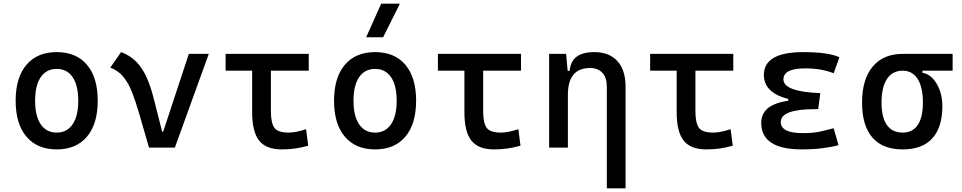

<svg xmlns="http://www.w3.org/2000/svg" viewBox="-20 -815 5313 1060"><path d="M293 9.8Q185.5 9.8 126 -60.5Q66.4 -130.9 66.4 -258.8Q66.4 -387.2 126 -457.3Q185.5 -527.3 293 -527.3Q400.9 -527.3 460.2 -457.3Q519.5 -387.2 519.5 -258.8Q519.5 -130.9 460.2 -60.5Q400.9 9.8 293 9.8ZM293 -83Q350.1 -83 381.1 -128.9Q412.1 -174.8 412.1 -258.8Q412.1 -343.3 381.1 -388.9Q350.1 -434.6 293 -434.6Q235.8 -434.6 204.8 -388.9Q173.8 -343.3 173.8 -258.8Q173.8 -174.8 204.8 -128.9Q235.8 -83 293 -83Z M802.7 0 872.1 -87.9H880.9L1022.5 -517.6H1132.8L945.3 0ZM802.7 0 747.6 -190.4Q728.5 -255.9 708.7 -306.4Q689 -356.9 660.9 -391.1Q632.8 -425.3 588.9 -441.9L648.4 -527.3Q698.7 -508.8 732.4 -474.1Q766.1 -439.5 788.8 -389.2Q811.5 -338.9 828.1 -273.4L887.7 -38.6Z M1535.2 9.8Q1448.7 9.8 1410.4 -39.1Q1372.1 -87.9 1372.1 -195.3V-517.6H1475.6V-200.2Q1475.6 -138.7 1493.9 -110.8Q1512.2 -83 1574.2 -83Q1594.2 -83 1617.2 -87.6Q1640.1 -92.3 1669.9 -101.6L1681.6 -10.7Q1644 0 1609.4 4.9Q1574.7 9.8 1535.2 9.8ZM1225.6 -424.8V-517.6H1684.6V-424.8Z M2050.8 9.8Q1943.4 9.8 1883.8 -60.5Q1824.2 -130.9 1824.2 -258.8Q1824.2 -387.2 1883.8 -457.3Q1943.4 -527.3 2050.8 -527.3Q2158.7 -527.3 2218 -457.3Q2277.3 -387.2 2277.3 -258.8Q2277.3 -130.9 2218 -60.5Q2158.7 9.8 2050.8 9.8ZM2050.8 -83Q2107.9 -83 2138.9 -128.9Q2169.9 -174.8 2169.9 -258.8Q2169.9 -343.3 2138.9 -388.9Q2107.9 -434.6 2050.8 -434.6Q1993.7 -434.6 1962.6 -388.9Q1931.6 -343.3 1931.6 -258.8Q1931.6 -174.8 1962.6 -128.9Q1993.7 -83 2050.8 -83ZM2001.5 -609.4 2084.5 -794.9H2188L2095.2 -609.4Z M2707 9.8Q2620.6 9.8 2582.3 -39.1Q2543.9 -87.9 2543.9 -195.3V-517.6H2647.5V-200.2Q2647.5 -138.7 2665.8 -110.8Q2684.1 -83 2746.1 -83Q2766.1 -83 2789.1 -87.6Q2812 -92.3 2841.8 -101.6L2853.5 -10.7Q2815.9 0 2781.2 4.9Q2746.6 9.8 2707 9.8ZM2397.5 -424.8V-517.6H2856.4V-424.8Z M3330.1 224.6V-336.9Q3330.1 -386.2 3305.7 -412.8Q3281.2 -439.5 3237.3 -439.5Q3115.2 -439.5 3115.2 -291L3085 -423.8H3125Q3129.4 -476.1 3163.1 -501.7Q3196.8 -527.3 3261.7 -527.3Q3343.8 -527.3 3388.7 -477.5Q3433.6 -427.7 3433.6 -336.9V224.6ZM3011.7 0V-517.6H3105.5L3115.2 -408.2V0Z M3878.9 9.8Q3792.5 9.8 3754.2 -39.1Q3715.8 -87.9 3715.8 -195.3V-517.6H3819.3V-200.2Q3819.3 -138.7 3837.6 -110.8Q3856 -83 3918 -83Q3938 -83 3960.9 -87.6Q3983.9 -92.3 4013.7 -101.6L4025.4 -10.7Q3987.8 0 3953.1 4.9Q3918.5 9.8 3878.9 9.8ZM3569.3 -424.8V-517.6H4028.3V-424.8Z M4407.2 9.8Q4182.6 9.8 4182.6 -136.7Q4182.6 -247.1 4359.4 -261.7L4508.8 -300.8L4497.1 -212.4H4481.4Q4290.5 -212.4 4290.5 -141.6Q4290.5 -80.1 4411.1 -80.1Q4471.7 -80.1 4511.5 -89.4Q4551.3 -98.6 4582.5 -106.9L4609.4 -13.7Q4570.3 -2.9 4519.3 3.4Q4468.3 9.8 4407.2 9.8ZM4332 -212.4V-268.6Q4197.3 -302.7 4197.3 -401.4Q4197.3 -527.3 4415 -527.3Q4553.2 -527.3 4614.3 -499L4582.5 -410.6Q4515.1 -437.5 4425.8 -437.5Q4305.2 -437.5 4305.2 -377Q4305.2 -308.6 4508.8 -300.8L4497.1 -212.4Z M4963.4 9.8Q4853 9.8 4796.1 -55.9Q4739.3 -121.6 4739.3 -249Q4739.3 -377.4 4798.1 -447.5Q4856.9 -517.6 4963.4 -517.6L5072.8 -486.8V-413.1Q5104.5 -408.2 5129.2 -382.3Q5153.8 -356.4 5168.2 -316.7Q5182.6 -276.9 5182.6 -229.5Q5182.6 -150.9 5157.7 -97.7Q5132.8 -44.4 5084.2 -17.3Q5035.6 9.8 4963.4 9.8ZM4963.4 -83Q5018.6 -83 5046.9 -125.2Q5075.2 -167.5 5075.2 -249Q5075.2 -333.5 5046.1 -379.2Q5017.1 -424.8 4963.4 -424.8Q4907.2 -424.8 4877 -379.2Q4846.7 -333.5 4846.7 -249Q4846.7 -167.5 4876.2 -125.2Q4905.8 -83 4963.4 -83ZM4963.4 -424.8V-517.6H5239.3V-424.8Z"/></svg>

Font: Cascadia Mono
Style: Regular
Weight: 400
Monospace: yes
Designer: Aaron Bell
Foundry: Saja Typeworks
Version: Version 2404.023